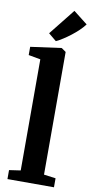

<svg xmlns="http://www.w3.org/2000/svg" viewBox="-112 -1092 548 1136"><g transform="rotate(10 162.0 -524.5)"><path d="M89.5 -64V-731.5L17.5 -744.5V-794L199 -819H203.5L229.5 -800.5V-63.5L300.5 -54V0H21V-54ZM161 -853.5 114 -892.5 238.5 -1049 323.5 -982.5Q309 -963 289.2 -944.2Q269.5 -925.5 247.2 -908.2Q225 -891 203.2 -877Q181.5 -863 161.5 -853.5Z"/></g></svg>

Font: Merriweather 36pt
Style: Bold
Weight: 700
Designer: Eben Sorkin
Foundry: Eben Sorkin
Version: Version 2.100